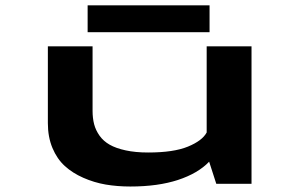

<svg xmlns="http://www.w3.org/2000/svg" viewBox="-20 -670 1090 700"><path d="M299.5 -650.5H744V-552.5H299.5ZM455 10Q407.5 10 365.2 2.8Q323 -4.5 283.8 -21.8Q244.5 -39 216.2 -64.8Q188 -90.5 171.2 -130.5Q154.5 -170.5 154.5 -221V-501H317.5V-266Q317.5 -239 323.2 -217Q329 -195 343 -175.2Q357 -155.5 379.8 -142.5Q402.5 -129.5 438 -121.8Q473.5 -114 520 -114Q613 -114 665.2 -135.5Q717.5 -157 733.5 -187V-501H897V0H768.5L742.5 -80.5Q702 -38 629 -14Q556 10 455 10Z"/></svg>

Font: League Mono Extended SemiBold
Style: Regular
Weight: 600
Width: 9
Designer: Tyler Finck
Foundry: The League of Moveable Type / Tyler Finck
Version: Version 2.210